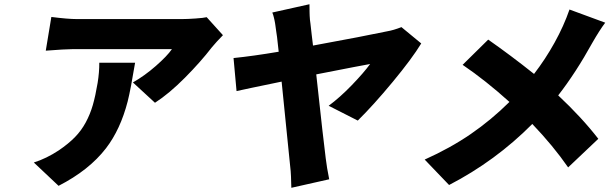

<svg xmlns="http://www.w3.org/2000/svg" viewBox="-20 -813 2888 906"><path d="M448.5 -517H617.5Q596.6 -390.3 582.4 -334.2Q548.3 -202.1 480.1 -113.3Q400.2 -9.6 256.4 63.9L139.6 -46.2Q199.2 -65 258.2 -104Q302.9 -134.6 333.3 -165.5Q363.6 -196.4 384.6 -235.3Q405.5 -274.1 418 -317.3Q430.4 -360.4 440.7 -421.9Q448.9 -473 448.5 -517ZM955.3 -731.9 1032 -647Q1000.4 -614.7 979.8 -589.8Q927.2 -521.3 852.6 -446.2Q778.1 -371.1 711.3 -328.1L607.2 -424Q662.3 -455.3 715.4 -501.8Q768.5 -548.3 791.2 -581H319.2Q288.4 -581 196 -573.9L222.3 -733Q300.4 -723 342.7 -723H838.8Q864.3 -723 902.5 -725.7Q940.7 -728.3 955.3 -731.9Z M1668.3 -244 1530.9 -313.9Q1584.2 -353.3 1640.3 -411.4Q1696.4 -469.5 1726.6 -511Q1699.9 -506.7 1472.3 -462Q1506.7 -144.2 1517 -66.1Q1522 -23.4 1533.4 33L1354.8 73.2Q1354.4 67.1 1354 49.7Q1353.7 32.3 1353.2 21.3Q1352.6 10.3 1351.6 -5.7Q1350.5 -21.7 1348.7 -34.1Q1344.8 -67.1 1330.8 -210.8Q1316.8 -354.4 1308.9 -427.9Q1126.4 -390.3 1096.2 -383.2L1082 -539.1Q1173.3 -548.3 1295.1 -568.9Q1293.3 -582.4 1291.2 -603.3Q1289.1 -624.3 1287.3 -638.5Q1285.5 -652.7 1283.7 -663Q1283.4 -664.8 1281.8 -676.5Q1280.2 -688.2 1279.8 -691.2Q1279.5 -694.2 1277.9 -704Q1276.3 -713.8 1275.2 -718.2Q1274.1 -722.7 1272.5 -729.9Q1271 -737.2 1269 -742.9Q1267 -748.6 1264.9 -753.9L1440.3 -793Q1440.3 -789.1 1440.5 -776.6Q1440.7 -764.2 1440.7 -757.3Q1440.7 -750.4 1441.2 -739.5Q1441.8 -728.7 1442.6 -719.3Q1443.5 -709.9 1445 -701Q1446.4 -686.1 1450.6 -651.3Q1454.9 -616.5 1457 -598Q1699.2 -642.4 1806.1 -665.1Q1836.3 -670.1 1874.3 -685L1967.7 -608Q1924 -536.2 1833.1 -426.5Q1742.2 -316.8 1668.3 -244Z M2667.3 -768.1 2835.9 -706Q2808.9 -670.1 2775.2 -611.2Q2697.4 -470.2 2614 -362.9Q2725.1 -258.9 2803.3 -158L2660.9 -23.1Q2590.6 -124.6 2491.8 -228Q2318.2 -53.3 2099.1 60L1984 -60Q2104.4 -114 2201.2 -180.4Q2297.9 -246.8 2383.9 -332Q2271.3 -433.6 2163 -507.1L2283.7 -626.1Q2391 -551.1 2500 -464.1Q2553.6 -533.7 2597.1 -612.2Q2640.6 -690.7 2667.3 -768.1Z"/></svg>

Font: Karasuma Gothic
Style: Italic
Weight: 900
Italic angle: -9.39999°
Designer: Rasmus Andersson / Ryoko Nishizuka
Foundry: Genbu
Version: Version 1.00